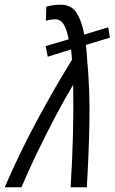

<svg xmlns="http://www.w3.org/2000/svg" viewBox="-62 -796 487 816"><path d="M-42 0Q20 -144 94.5 -282.5Q169 -421 244 -542Q243 -555 242 -565.5Q241 -576 240 -586L141 -555L132 -600L230 -629Q222 -670 209 -692Q196 -714 171 -714Q164 -714 153.5 -712.5Q143 -711 133 -708L135 -768Q151 -772 165 -774Q179 -776 195 -776Q242 -776 264 -740.5Q286 -705 296 -649L398 -680L405 -636L303 -605Q305 -592 306 -577.5Q307 -563 308 -549Q321 -409 318 -271.5Q315 -134 307 0H238Q245 -106 248 -220.5Q251 -335 249 -436Q212 -374 173.5 -301Q135 -228 98 -151.5Q61 -75 29 0Z"/></svg>

Font: Ubuntu Sans Condensed
Style: Italic
Weight: 400
Width: 3
Italic angle: -13.5°
Designer: Dalton Maag Ltd
Foundry: Dalton Maag Ltd
Version: Version 1.006; ttfautohint (v1.8.4.7-5d5b)